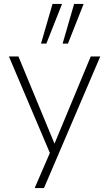

<svg xmlns="http://www.w3.org/2000/svg" viewBox="-20 -769 550 969"><path d="M155 180 236 -7V13L25 -484H73L267 -15H243L438 -484H486L202 180ZM296 -549 354 -749H402L323 -549ZM187 -549 245 -749H293L214 -549Z"/></svg>

Font: Nunito Sans 12pt ExtraLight
Style: Regular
Weight: 200
Designer: Vernon Adams
Foundry: Vernon Adams
Version: Version 3.101;gftools[0.9.27]